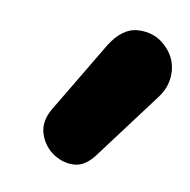

<svg xmlns="http://www.w3.org/2000/svg" viewBox="-44 -907 343 346"><g transform="rotate(10 128.0 -734.5)"><path d="M75.5 -615Q55.5 -627.5 48 -650Q40.5 -672.5 55.5 -697.5L132.5 -826.5Q154.5 -862.5 183.8 -864Q213 -865.5 233 -847Q254 -828 255.8 -801.5Q257.5 -775 241 -753L148.5 -629.5Q132 -607.5 113 -605.8Q94 -604 75.5 -615Z"/></g></svg>

Font: Edu AU VIC WA NT Hand SemiBold
Style: Regular
Weight: 600
Version: Version 1.001